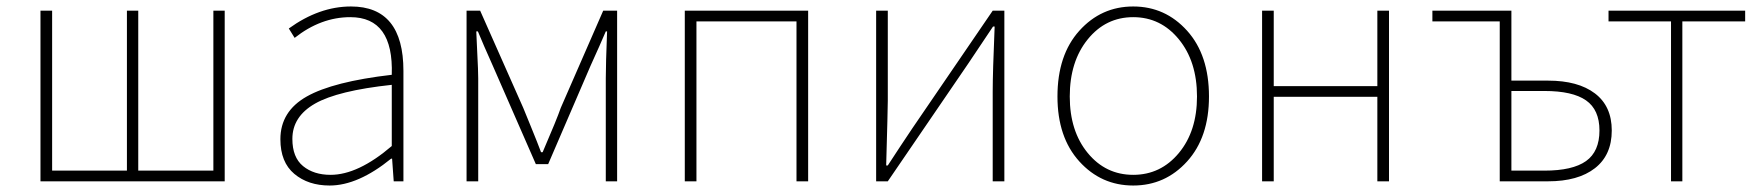

<svg xmlns="http://www.w3.org/2000/svg" viewBox="-20 -560 5438 593"><path d="M105 0V-527H141V-33H372V-527H407V-33H639V-527H674V0Z M998 13Q932 13 889 -23Q846 -59 846 -130Q846 -216 927.5 -262Q1009 -308 1190 -329Q1196 -507 1062 -507Q971 -507 890 -443L872 -472Q966 -540 1064 -540Q1226 -540 1226 -341V0H1196L1191 -70H1188Q1086 13 998 13ZM1001 -20Q1086 -20 1190 -109V-298Q1023 -280 953 -240Q883 -200 883 -131Q883 -74 916 -47Q949 -20 1001 -20Z M1421 0V-527H1463L1596 -227Q1598 -222 1619.5 -169.5Q1641 -117 1651 -90H1656Q1700 -192 1712 -227L1843 -527H1886V0H1851V-318Q1851 -361 1855 -463H1851Q1834 -423 1804 -357L1673 -53H1635L1502 -357Q1472 -424 1456 -463H1451Q1451 -454 1454 -397.5Q1457 -341 1457 -318V0Z M2095 0V-527H2476V0H2440V-494H2131V0Z M2686 0V-527H2722V-249Q2722 -226 2717 -49H2722Q2733 -66 2760 -107Q2787 -148 2798 -164L3046 -527H3082V0H3046V-277Q3046 -336 3052 -478H3047L2970 -363L2722 0Z M3246 -262Q3246 -390 3313.5 -465Q3381 -540 3480 -540Q3579 -540 3646.5 -465Q3714 -390 3714 -262Q3714 -136 3646.5 -61.5Q3579 13 3480 13Q3381 13 3313.5 -61.5Q3246 -136 3246 -262ZM3677 -262Q3677 -370 3621 -438.5Q3565 -507 3480 -507Q3395 -507 3339.5 -438.5Q3284 -370 3284 -262Q3284 -155 3339.5 -87.5Q3395 -20 3480 -20Q3565 -20 3621 -87.5Q3677 -155 3677 -262Z M3878 0V-527H3914V-294H4234V-527H4270V0H4234V-261H3914V0Z M4612 0V-494H4404V-527H4648V-311H4761Q4854 -311 4906 -271.5Q4958 -232 4958 -157Q4958 -81 4906 -40.5Q4854 0 4761 0ZM4648 -33H4750Q4837 -33 4878.5 -62.5Q4920 -92 4920 -157Q4920 -221 4878.5 -250Q4837 -279 4750 -279H4648Z M5141 0V-494H4948V-527H5370V-494H5176V0Z"/></svg>

Font: Noto Sans Korean Thin
Style: Regular
Weight: 250
Designer: Ryoko NISHIZUKA  (kana & ideographs); Paul D. Hunt (Latin, Greek & Cyrillic); Wenlong ZHANG  (bopomofo); Sandoll Communi
Foundry: Adobe Systems Incorporated
Version: Version 1.0001;PS 1;hotconv 1.0.78;makeotf.lib2.5.61930